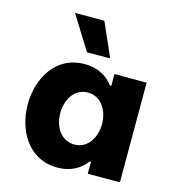

<svg xmlns="http://www.w3.org/2000/svg" viewBox="-115 -878 898 986"><g transform="rotate(15 333.5 -385.5)"><path d="M397 -602 318 -781H162L274 -601ZM279 -540C124 -540 49 -401 49 -265C49 -129 124 10 279 10C383 10 427 -56 431 -63H439V0H610V-530H439V-467H431C427 -474 383 -540 279 -540ZM333 -403C407 -403 444 -332 444 -265C444 -198 407 -127 333 -127C258 -127 222 -198 222 -265C222 -332 258 -403 333 -403Z"/></g></svg>

Font: Be Vietnam Pro ExtraBold
Style: Regular
Weight: 800
Designer: Lam Bao, Tony Le, Vietanh Nguyen
Foundry: Yellow Type Foundry
Version: Version 1.002